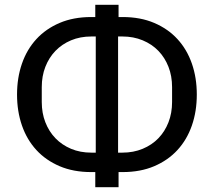

<svg xmlns="http://www.w3.org/2000/svg" viewBox="-20 -748 891 800"><path d="M377 -31H360Q286 -31 228.5 -55.5Q171 -80 131.5 -123Q92 -166 71.5 -225Q51 -284 51 -354Q51 -424 71.5 -483Q92 -542 131.5 -585Q171 -628 228.5 -652.5Q286 -677 360 -677H377V-728H474V-677H491Q565 -677 622.5 -652.5Q680 -628 719.5 -585Q759 -542 779.5 -483Q800 -424 800 -354Q800 -284 779.5 -225Q759 -166 719.5 -123Q680 -80 622.5 -55.5Q565 -31 491 -31H474V32H377ZM379 -596H361Q314 -596 276 -580Q238 -564 211 -536Q184 -508 169 -469.5Q154 -431 154 -385V-323Q154 -277 169 -238.5Q184 -200 211 -172Q238 -144 276 -128Q314 -112 361 -112H379ZM490 -112Q536 -112 574.5 -128Q613 -144 640 -172Q667 -200 682 -238.5Q697 -277 697 -323V-385Q697 -431 682 -469.5Q667 -508 640 -536Q613 -564 574.5 -580Q536 -596 490 -596H472V-112Z"/></svg>

Font: IBM Plex Sans Text
Style: Regular
Weight: 450
Designer: Mike Abbink, Paul van der Laan, Pieter van Rosmalen
Foundry: Bold Monday
Version: Version 3.005